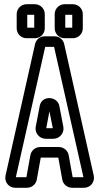

<svg xmlns="http://www.w3.org/2000/svg" viewBox="-20 -864 470 909"><path d="M55 -25 194 -642H236L375 -25H324L305 -130C301 -151 282 -168 258 -168H171C147 -168 128 -151 124 -130L105 -25ZM52 25H107C131 25 150 8 154 -13L173 -118H256L275 -13C279 8 298 25 322 25H378C407 25 430 -1 424 -32L284 -655C280 -675 262 -692 239 -692H191C168 -692 150 -675 146 -655L6 -32C0 -2 22 25 52 25ZM196 -207H233C262 -207 285 -234 280 -263L261 -362C253 -409 177 -415 168 -362L149 -263C144 -234 167 -207 196 -207ZM199 -257 214 -337 230 -257ZM289 -733V-794H322V-733ZM372 -730V-797C372 -823 351 -844 325 -844H286C260 -844 239 -823 239 -797V-730C239 -705 259 -683 286 -683H325C351 -683 372 -704 372 -730ZM109 -733V-794H142V-733ZM192 -730V-797C192 -823 171 -844 145 -844H106C80 -844 59 -823 59 -797V-730C59 -705 79 -683 106 -683H145C171 -683 192 -704 192 -730Z"/></svg>

Font: DIN Rundschrift
Style: EngKont
Weight: 400
Width: 3
Version: Version 1.027